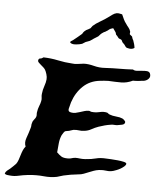

<svg xmlns="http://www.w3.org/2000/svg" viewBox="-89 -803 731 875"><g transform="rotate(5 276.0 -366.0)"><path d="M509.8 -456.1Q483.4 -443.4 457 -443.4Q430.7 -443.4 398.4 -445.3Q389.6 -445.3 379.4 -444.3Q369.1 -443.4 360.4 -442.4Q314.5 -437.5 283.2 -407.7Q252 -377.9 237.3 -333Q232.4 -316.4 229.5 -302.7Q226.6 -289.1 242.2 -287.1Q252 -285.2 261.7 -287.1Q271.5 -289.1 281.7 -292.5Q292 -295.9 301.8 -298.8Q311.5 -301.8 321.3 -301.8Q325.2 -301.8 328.6 -299.8Q332 -297.9 335.9 -297.9Q352.5 -295.9 371.1 -300.3Q389.6 -304.7 405.3 -300.8Q408.2 -299.8 410.6 -297.4Q413.1 -294.9 418 -293Q430.7 -288.1 448.2 -286.6Q465.8 -285.2 476.6 -280.3Q481.4 -278.3 486.3 -272.9Q491.2 -267.6 491.2 -265.6Q491.2 -254.9 478.5 -252Q465.8 -249 457 -248Q449.2 -247.1 441.4 -248Q433.6 -249 425.8 -247.1Q412.1 -245.1 399.4 -241.7Q386.7 -238.3 372.1 -233.4Q355.5 -227.5 340.8 -219.2Q326.2 -210.9 308.6 -209Q295.9 -207 284.2 -209Q272.5 -210.9 258.8 -209Q253.9 -208 249.5 -206.1Q245.1 -204.1 240.2 -203.1Q231.4 -201.2 227.1 -200.7Q222.7 -200.2 220.2 -198.2Q217.8 -196.3 215.3 -192.4Q212.9 -188.5 208 -180.7Q200.2 -163.1 198.2 -143.1Q196.3 -123 194.3 -100.6Q205.1 -89.8 214.8 -83.5Q224.6 -77.1 245.1 -77.1Q255.9 -77.1 262.2 -79.6Q268.6 -82 279.3 -83Q290 -83 300.8 -81.5Q311.5 -80.1 325.2 -81.1Q353.5 -83 373 -88.4Q392.6 -93.8 420.9 -91.8Q426.8 -91.8 441.9 -90.8Q457 -89.8 472.7 -88.4Q488.3 -86.9 500.5 -84Q512.7 -81.1 512.7 -76.2Q512.7 -70.3 505.4 -64Q498 -57.6 488.8 -52.2Q479.5 -46.9 470.2 -43.5Q460.9 -40 458 -39.1Q441.4 -34.2 425.8 -36.6Q410.2 -39.1 391.6 -37.1Q377.9 -35.2 367.2 -31.2Q356.4 -27.3 345.7 -22.9Q335 -18.6 323.7 -14.2Q312.5 -9.8 297.9 -8.8Q278.3 -6.8 264.6 -4.4Q251 -2 232.4 2Q224.6 3.9 217.8 6.3Q210.9 8.8 203.1 10.7Q174.8 16.6 142.1 13.2Q109.4 9.8 71.3 13.7Q46.9 16.6 27.8 21Q8.8 25.4 -10.7 23.4Q-17.6 22.5 -23.9 22Q-30.3 21.5 -35.2 16.6Q-33.2 8.8 -26.4 2.9Q-19.5 -2.9 -12.7 -7.8Q-5.9 -13.7 0.5 -20Q6.8 -26.4 12.7 -32.2Q18.6 -40 22.5 -51.3Q26.4 -62.5 29.8 -74.2Q33.2 -85.9 37.6 -96.2Q42 -106.4 48.8 -114.3Q41 -131.8 49.3 -154.3Q57.6 -176.8 64.5 -201.2Q66.4 -207 66.4 -212.9Q66.4 -218.8 68.4 -223.6Q70.3 -233.4 77.1 -240.7Q84 -248 85.9 -255.9Q86.9 -260.7 86.4 -265.6Q85.9 -270.5 86.9 -275.4Q88.9 -290 94.2 -303.2Q99.6 -316.4 101.6 -327.1Q103.5 -335 102.1 -343.3Q100.6 -351.6 101.6 -359.4Q103.5 -378.9 109.9 -396.5Q116.2 -414.1 117.2 -427.7Q118.2 -438.5 114.3 -451.2Q110.4 -463.9 106.4 -470.7Q103.5 -475.6 97.7 -481Q91.8 -486.3 85.9 -491.2Q80.1 -496.1 75.7 -500.5Q71.3 -504.9 71.3 -508.8Q72.3 -519.5 80.1 -520Q87.9 -520.5 94.7 -526.4Q129.9 -525.4 161.6 -518.6Q193.4 -511.7 227.5 -509.8Q240.2 -507.8 253.9 -510.3Q267.6 -512.7 280.3 -513.7Q300.8 -514.6 326.7 -507.8Q352.5 -501 377.9 -502.9Q412.1 -504.9 442.4 -504.9Q472.7 -504.9 505.9 -506.8Q511.7 -502 523.4 -502.4Q535.2 -502.9 547.4 -504.4Q559.6 -505.9 569.8 -504.9Q580.1 -503.9 584 -496.1Q589.8 -482.4 582 -472.7Q574.2 -462.9 560.5 -460Q556.6 -460 549.8 -459Q543 -458 535.2 -457Q527.3 -456.1 520 -456.1Q512.7 -456.1 509.8 -456.1ZM434.6 -752.9Q439.5 -742.2 444.3 -731.4Q449.2 -720.7 457 -710.9Q461.9 -703.1 468.3 -695.8Q474.6 -688.5 477.5 -678.7Q478.5 -675.8 477.5 -672.4Q476.6 -668.9 477.5 -665Q479.5 -663.1 482.9 -660.6Q486.3 -658.2 488.3 -656.2Q490.2 -648.4 491.7 -645.5Q493.2 -642.6 495.1 -639.6Q498 -631.8 500.5 -623Q502.9 -614.3 503.9 -605.5Q495.1 -598.6 481.4 -600.1Q467.8 -601.6 463.9 -606.4Q461.9 -608.4 460.4 -611.3Q459 -614.3 457 -616.2L447.3 -626Q445.3 -628.9 444.3 -631.8Q443.4 -634.8 441.4 -636.7Q439.5 -638.7 434.6 -640.1Q429.7 -641.6 427.7 -643.6Q421.9 -652.3 419.9 -653.8Q418 -655.3 416 -657.2Q414.1 -660.2 413.6 -663.6Q413.1 -667 411.1 -669.9Q406.2 -677.7 405.3 -678.2Q404.3 -678.7 399.4 -686.5Q392.6 -684.6 388.7 -683.1Q384.8 -681.6 381.8 -679.2Q378.9 -676.8 376 -674.3Q373 -671.9 367.2 -668.9Q365.2 -667 361.8 -666Q358.4 -665 356.4 -663.1Q349.6 -659.2 344.7 -654.3Q339.8 -649.4 335 -643.6Q328.1 -638.7 321.8 -635.3Q315.4 -631.8 309.6 -627Q297.9 -618.2 289.1 -616.2Q280.3 -614.3 269.5 -606.4Q265.6 -602.5 252 -600.1Q238.3 -597.7 228.5 -597.7Q222.7 -597.7 216.3 -600.1Q210 -602.5 210 -605.5Q209 -608.4 213.9 -611.3Q218.8 -614.3 221.7 -616.2Q232.4 -624 241.7 -632.3Q251 -640.6 260.7 -648.4Q265.6 -657.2 269 -660.2Q272.5 -663.1 277.3 -667Q281.2 -668.9 287.1 -671.9Q293 -674.8 296.9 -677.7Q298.8 -679.7 300.3 -682.6Q301.8 -685.5 304.7 -688.5Q317.4 -700.2 337.9 -711.9Q358.4 -723.6 374 -735.4Q380.9 -740.2 390.1 -747.1Q399.4 -753.9 409.2 -755.9Q417 -756.8 422.9 -755.4Q428.7 -753.9 434.6 -752.9Z"/></g></svg>

Font: Trade Winds
Style: Regular
Weight: 400
Designer: Squid
Foundry: Font Diner, Inc DBA Sideshow
Version: Version 1.000